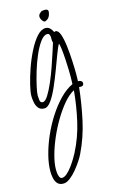

<svg xmlns="http://www.w3.org/2000/svg" viewBox="-134 -557 577 983"><g transform="rotate(-15 155.0 -65.0)"><path d="M75 377Q53 377 42.5 364.5Q32 352 28.5 334Q25 316 25 299Q25 261 37 214Q49 167 70.5 118Q92 69 120.5 25Q149 -19 182 -53Q215 -87 250 -103L251 -142Q251 -153 250.5 -179.5Q250 -206 248 -237Q246 -268 243 -292Q240 -316 237 -321Q228 -307 215 -272Q202 -237 186 -194.5Q170 -152 152.5 -112Q135 -72 116.5 -46Q98 -20 80 -20Q59 -20 48.5 -33Q38 -46 34.5 -64.5Q31 -83 31 -99Q31 -118 40 -156Q49 -194 64.5 -238.5Q80 -283 100.5 -323.5Q121 -364 144 -390Q167 -416 191 -416Q205 -416 214.5 -406Q224 -396 229 -384Q231 -387 236 -387Q251 -387 260 -361Q269 -335 273.5 -296.5Q278 -258 280 -217Q282 -176 282 -146Q282 -134 281.5 -124.5Q281 -115 281 -110H284Q291 -110 297.5 -106Q304 -102 304 -94Q304 -79 288 -79Q282 -79 279 -80Q270 5 251.5 90.5Q233 176 195 254Q189 267 175.5 287.5Q162 308 145 328.5Q128 349 109.5 363Q91 377 75 377ZM80 -53Q93 -53 108.5 -77.5Q124 -102 140 -139Q156 -176 170 -216.5Q184 -257 194.5 -289.5Q205 -322 209 -335Q207 -339 206.5 -342Q206 -345 206 -348Q206 -352 206 -360.5Q206 -369 203 -376.5Q200 -384 191 -384Q173 -384 154.5 -359Q136 -334 119.5 -296Q103 -258 90.5 -216.5Q78 -175 70.5 -141Q63 -107 63 -92Q63 -83 65 -68Q67 -53 80 -53ZM75 347Q87 347 101.5 334.5Q116 322 129.5 303.5Q143 285 153.5 267.5Q164 250 169 240Q206 168 224 88.5Q242 9 249 -71Q221 -56 193.5 -23.5Q166 9 141 51Q116 93 96.5 138.5Q77 184 66 225.5Q55 267 55 298Q55 304 56 315.5Q57 327 61.5 337Q66 347 75 347ZM200 -450Q193 -447 184.5 -458Q176 -469 176 -480Q176 -490 184 -497Q192 -504 194 -505Q199 -506 203.5 -506.5Q208 -507 212 -507Q229 -507 229 -493Q229 -490 227 -482Q225 -473 219.5 -464.5Q214 -456 200 -450Z"/></g></svg>

Font: Licorice
Style: Regular
Weight: 400
Designer: Robert E. Leuschke
Foundry: Robert E. Leuschke
Version: Version 1.010; ttfautohint (v1.8.3)